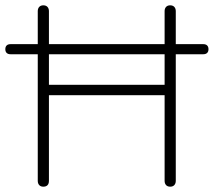

<svg xmlns="http://www.w3.org/2000/svg" viewBox="-76 -696 804 722"><path d="M66 -16V-654Q66 -664 71.5 -670Q77 -676 87 -676Q97 -676 102.5 -670Q108 -664 108 -654V-377H543V-654Q543 -664 548.5 -670Q554 -676 564 -676Q574 -676 579.5 -670Q585 -664 585 -654V-16Q585 -6 579.5 0Q574 6 564 6Q554 6 548.5 0Q543 -6 543 -16V-338H108V-16Q108 -5 102.5 0.5Q97 6 87 6Q77 6 71.5 0Q66 -6 66 -16ZM-56 -511Q-56 -520 -51 -525Q-46 -530 -36 -530H688Q698 -530 703 -525Q708 -520 708 -511Q708 -502 703 -497Q698 -492 688 -492H-36Q-46 -492 -51 -497Q-56 -502 -56 -511Z"/></svg>

Font: SN Pro Thin
Style: Regular
Weight: 200
Designer: Tobias Whetton
Foundry: Supernotes
Version: Version 1.003;Glyphs 3.3 (3324)